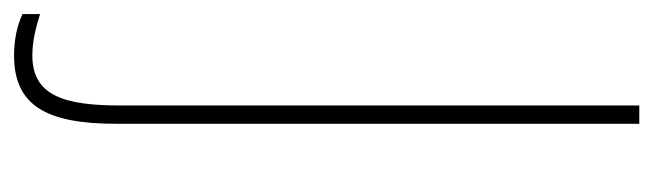

<svg xmlns="http://www.w3.org/2000/svg" viewBox="-394 -406 929 273"><g transform="rotate(90 70.5 -269.5)"><path d="M13 175C84 175 110 129 110 30V-714H84V23C84 102 71 149 13 149C-8 149 -27 144 -46 138V163C-29 171 -9 175 13 175Z"/></g></svg>

Font: Noto Sans Bengali ExtraCondensed Thin
Style: Regular
Weight: 100
Width: 2
Designer: Joana Ranito - Universal Thirst; Jelle Bosma - Monotype Design Team
Foundry: Universal Thirst ehf.
Version: Version 3.000